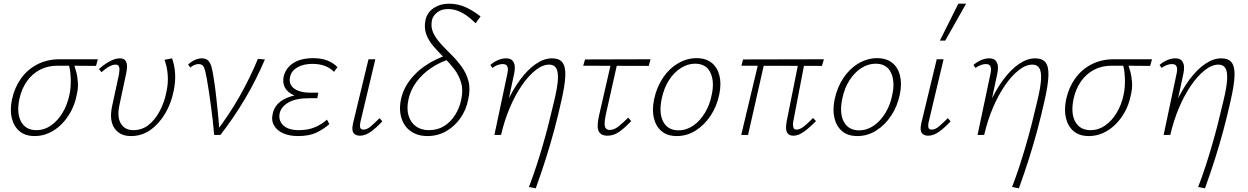

<svg xmlns="http://www.w3.org/2000/svg" viewBox="-20 -731 6758 1040"><path d="M168 6Q117 6 86 -20Q55 -46 44 -91Q33 -136 45 -193Q59 -257 93.5 -305.5Q128 -354 180.5 -381.5Q233 -409 298 -410H510L500 -374Q438 -375 382 -375Q326 -375 290 -375Q238 -375 196 -353Q154 -331 125.5 -290.5Q97 -250 85 -195Q69 -117 94.5 -71.5Q120 -26 177 -26Q220 -26 256.5 -51.5Q293 -77 319 -120.5Q345 -164 356 -217Q361 -239 362.5 -263Q364 -287 363 -309.5Q362 -332 359 -352Q356 -372 350 -386L376 -393Q385 -371 392.5 -343.5Q400 -316 402 -283Q404 -250 394 -210Q385 -166 364 -127Q343 -88 313 -58Q283 -28 246 -11Q209 6 168 6Z M689 6Q629 6 600 -36.5Q571 -79 587 -155L624 -326Q626 -337 627 -349.5Q628 -362 624 -371.5Q620 -381 605 -381Q591 -381 572 -371Q553 -361 530 -340L516 -357Q546 -384 575.5 -399.5Q605 -415 629 -415Q651 -415 659.5 -402.5Q668 -390 668 -372.5Q668 -355 664 -336L627 -162Q613 -98 634.5 -62Q656 -26 702 -26Q749 -26 784.5 -54Q820 -82 845 -129Q870 -176 881 -231Q892 -280 888.5 -325.5Q885 -371 871 -407L912 -415Q926 -376 928.5 -331.5Q931 -287 921 -240Q908 -173 875.5 -117.5Q843 -62 796 -28Q749 6 689 6Z M1140 0Q1137 -38 1132.5 -78Q1128 -118 1122.5 -158Q1117 -198 1111.5 -235.5Q1106 -273 1100 -306Q1092 -350 1084.5 -367Q1077 -384 1055 -384Q1045 -384 1033 -379Q1021 -374 1011 -365L999 -381Q1015 -397 1035 -406Q1055 -415 1073 -415Q1095 -415 1107 -403.5Q1119 -392 1125.5 -369Q1132 -346 1137 -311Q1145 -262 1150.5 -212Q1156 -162 1161 -112Q1166 -62 1169 -13L1149 -15Q1221 -109 1277.5 -208.5Q1334 -308 1377 -412L1415 -409Q1369 -301 1309 -199Q1249 -97 1174 0Z M1594 6Q1548 6 1514 -9Q1480 -24 1464 -52Q1448 -80 1458 -119Q1470 -168 1520.5 -194.5Q1571 -221 1654 -221L1652 -200Q1606 -200 1572 -215Q1538 -230 1523.5 -256.5Q1509 -283 1517 -319Q1525 -349 1546 -371Q1567 -393 1600 -404.5Q1633 -416 1676 -416Q1721 -416 1754 -403Q1787 -390 1808 -367L1789 -342Q1770 -362 1741 -373.5Q1712 -385 1672 -385Q1624 -385 1591 -366Q1558 -347 1551 -314Q1545 -286 1558 -267Q1571 -248 1598 -238.5Q1625 -229 1660 -229H1704L1699 -199H1655Q1582 -199 1542.5 -176Q1503 -153 1495 -118Q1487 -78 1514.5 -52Q1542 -26 1599 -26Q1650 -26 1687.5 -42.5Q1725 -59 1751 -83L1764 -59Q1734 -32 1694.5 -13Q1655 6 1594 6Z M1930 4Q1914 4 1903 -3Q1892 -10 1889.5 -25Q1887 -40 1892 -62L1976 -410H2013L1932 -69Q1928 -51 1931 -40Q1934 -29 1949 -29Q1968 -29 1988.5 -46.5Q2009 -64 2036 -91L2051 -74Q2018 -38 1988 -17Q1958 4 1930 4Z M2295 6Q2255 6 2224 -9Q2193 -24 2174 -51Q2155 -78 2149 -114.5Q2143 -151 2152 -193Q2160 -231 2178.5 -263.5Q2197 -296 2223 -323.5Q2249 -351 2279 -372Q2309 -393 2341.5 -408.5Q2374 -424 2404 -434L2416 -411Q2362 -394 2315 -362.5Q2268 -331 2235.5 -287Q2203 -243 2192 -190Q2182 -142 2193 -105Q2204 -68 2232.5 -47Q2261 -26 2304 -26Q2350 -26 2385.5 -48Q2421 -70 2445 -108Q2469 -146 2478 -190Q2490 -243 2477.5 -284Q2465 -325 2439.5 -358Q2414 -391 2383.5 -421Q2353 -451 2327 -481.5Q2301 -512 2288.5 -546.5Q2276 -581 2285 -624Q2295 -665 2330 -688Q2365 -711 2411 -711Q2460 -711 2501 -692.5Q2542 -674 2583 -642L2556 -605Q2534 -627 2511 -644Q2488 -661 2462 -671.5Q2436 -682 2406 -682Q2372 -682 2349 -664.5Q2326 -647 2320 -623Q2312 -585 2326.5 -554Q2341 -523 2367.5 -494Q2394 -465 2424 -435.5Q2454 -406 2480 -370.5Q2506 -335 2517.5 -291.5Q2529 -248 2516 -191Q2505 -135 2473 -90Q2441 -45 2395.5 -19.5Q2350 6 2295 6Z M2845 282Q2868 222 2886 166.5Q2904 111 2920 56Q2936 1 2951 -57.5Q2966 -116 2981 -181Q3000 -259 3002 -302Q3004 -345 2992 -363Q2980 -381 2955 -381Q2919 -381 2880.5 -350.5Q2842 -320 2806 -267.5Q2770 -215 2741 -146.5Q2712 -78 2694 0H2665Q2688 -93 2722.5 -169Q2757 -245 2798 -300Q2839 -355 2883 -385Q2927 -415 2970 -415Q3010 -415 3027 -392Q3044 -369 3042 -319Q3040 -269 3021 -186Q3003 -105 2982.5 -28.5Q2962 48 2937.5 125.5Q2913 203 2882 289ZM2658 0 2728 -331Q2730 -339 2731 -351.5Q2732 -364 2726.5 -374Q2721 -384 2702 -384Q2690 -384 2675 -378.5Q2660 -373 2647 -363L2636 -379Q2655 -396 2677.5 -405.5Q2700 -415 2721 -415Q2747 -415 2757.5 -401Q2768 -387 2768.5 -368Q2769 -349 2765 -332L2694 0Z M3271 4Q3249 4 3236.5 -4.5Q3224 -13 3220 -28Q3216 -43 3218 -63Q3220 -83 3225 -106L3294 -407H3328L3261 -108Q3255 -79 3255 -61.5Q3255 -44 3262 -35.5Q3269 -27 3282 -27Q3306 -27 3330 -46Q3354 -65 3383 -94L3399 -75Q3366 -40 3335.5 -18Q3305 4 3271 4ZM3139 -375 3149 -409 3504 -410 3494 -374Z M3646 6Q3595 6 3564 -20Q3533 -46 3522 -91Q3511 -136 3523 -193Q3537 -259 3571 -309.5Q3605 -360 3653 -388Q3701 -416 3753 -416Q3803 -416 3834.5 -391Q3866 -366 3877 -321.5Q3888 -277 3876 -219Q3863 -156 3829.5 -105Q3796 -54 3748.5 -24Q3701 6 3646 6ZM3655 -25Q3698 -25 3735 -50.5Q3772 -76 3798.5 -120Q3825 -164 3835 -217Q3851 -289 3828 -337.5Q3805 -386 3745 -386Q3705 -386 3668 -362.5Q3631 -339 3603.5 -296.5Q3576 -254 3564 -195Q3548 -117 3573 -71Q3598 -25 3655 -25Z M4277 4Q4261 4 4251 -4Q4241 -12 4238.5 -29Q4236 -46 4241 -73L4308 -407H4341L4277 -74Q4275 -62 4275.5 -52Q4276 -42 4280 -35.5Q4284 -29 4295 -29Q4313 -29 4335 -46.5Q4357 -64 4384 -92L4400 -75Q4377 -52 4356 -34Q4335 -16 4315.5 -6Q4296 4 4277 4ZM3995 0 4092 -407H4124L4032 0ZM4432 -374 3996 -375 4005 -409 4443 -410Z M4624 6Q4573 6 4542 -20Q4511 -46 4500 -91Q4489 -136 4501 -193Q4515 -259 4549 -309.5Q4583 -360 4631 -388Q4679 -416 4731 -416Q4781 -416 4812.5 -391Q4844 -366 4855 -321.5Q4866 -277 4854 -219Q4841 -156 4807.5 -105Q4774 -54 4726.5 -24Q4679 6 4624 6ZM4633 -25Q4676 -25 4713 -50.5Q4750 -76 4776.5 -120Q4803 -164 4813 -217Q4829 -289 4806 -337.5Q4783 -386 4723 -386Q4683 -386 4646 -362.5Q4609 -339 4581.5 -296.5Q4554 -254 4542 -195Q4526 -117 4551 -71Q4576 -25 4633 -25Z M5008 4Q4992 4 4981 -3Q4970 -10 4967.5 -25Q4965 -40 4970 -62L5054 -410H5091L5010 -69Q5006 -51 5009 -40Q5012 -29 5027 -29Q5046 -29 5066.5 -46.5Q5087 -64 5114 -91L5129 -74Q5096 -38 5066 -17Q5036 4 5008 4ZM5071 -511 5171 -711H5213L5100 -511Z M5462 282Q5485 222 5503 166.5Q5521 111 5537 56Q5553 1 5568 -57.5Q5583 -116 5598 -181Q5617 -259 5619 -302Q5621 -345 5609 -363Q5597 -381 5572 -381Q5536 -381 5497.5 -350.5Q5459 -320 5423 -267.5Q5387 -215 5358 -146.5Q5329 -78 5311 0H5282Q5305 -93 5339.5 -169Q5374 -245 5415 -300Q5456 -355 5500 -385Q5544 -415 5587 -415Q5627 -415 5644 -392Q5661 -369 5659 -319Q5657 -269 5638 -186Q5620 -105 5599.5 -28.5Q5579 48 5554.5 125.5Q5530 203 5499 289ZM5275 0 5345 -331Q5347 -339 5348 -351.5Q5349 -364 5343.5 -374Q5338 -384 5319 -384Q5307 -384 5292 -378.5Q5277 -373 5264 -363L5253 -379Q5272 -396 5294.5 -405.5Q5317 -415 5338 -415Q5364 -415 5374.5 -401Q5385 -387 5385.5 -368Q5386 -349 5382 -332L5311 0Z M5878 6Q5827 6 5796 -20Q5765 -46 5754 -91Q5743 -136 5755 -193Q5769 -257 5803.5 -305.5Q5838 -354 5890.5 -381.5Q5943 -409 6008 -410H6220L6210 -374Q6148 -375 6092 -375Q6036 -375 6000 -375Q5948 -375 5906 -353Q5864 -331 5835.5 -290.5Q5807 -250 5795 -195Q5779 -117 5804.5 -71.5Q5830 -26 5887 -26Q5930 -26 5966.5 -51.5Q6003 -77 6029 -120.5Q6055 -164 6066 -217Q6071 -239 6072.5 -263Q6074 -287 6073 -309.5Q6072 -332 6069 -352Q6066 -372 6060 -386L6086 -393Q6095 -371 6102.5 -343.5Q6110 -316 6112 -283Q6114 -250 6104 -210Q6095 -166 6074 -127Q6053 -88 6023 -58Q5993 -28 5956 -11Q5919 6 5878 6Z M6470 282Q6493 222 6511 166.5Q6529 111 6545 56Q6561 1 6576 -57.5Q6591 -116 6606 -181Q6625 -259 6627 -302Q6629 -345 6617 -363Q6605 -381 6580 -381Q6544 -381 6505.5 -350.5Q6467 -320 6431 -267.5Q6395 -215 6366 -146.5Q6337 -78 6319 0H6290Q6313 -93 6347.5 -169Q6382 -245 6423 -300Q6464 -355 6508 -385Q6552 -415 6595 -415Q6635 -415 6652 -392Q6669 -369 6667 -319Q6665 -269 6646 -186Q6628 -105 6607.5 -28.5Q6587 48 6562.5 125.5Q6538 203 6507 289ZM6283 0 6353 -331Q6355 -339 6356 -351.5Q6357 -364 6351.5 -374Q6346 -384 6327 -384Q6315 -384 6300 -378.5Q6285 -373 6272 -363L6261 -379Q6280 -396 6302.5 -405.5Q6325 -415 6346 -415Q6372 -415 6382.5 -401Q6393 -387 6393.5 -368Q6394 -349 6390 -332L6319 0Z"/></svg>

Font: Ysabeau Infant ExtraLight
Style: Italic
Weight: 250
Italic angle: -12°
Designer: Christian Thalmann (Catharsis Fonts)
Version: Version 2.001;gftools[0.9.30]; featfreeze: ss01,ss02,lnum